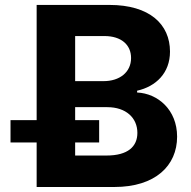

<svg xmlns="http://www.w3.org/2000/svg" viewBox="-20 -747 764 767"><path d="M126.4 0H436.8C600.5 0 687.5 -85.2 687.5 -201C687.5 -308.6 610.4 -373.6 527.7 -377.5V-384.6C603 -401.6 659.1 -455.3 659.1 -540.8C659.1 -649.9 577.8 -727.3 417.3 -727.3H126.4V-267H22V-177.9H126.4ZM280.2 -125.7V-177.9H376.1V-267H280.2V-318.9H408.7C483 -318.9 528.8 -276.3 528.8 -216.3C528.8 -161.6 491.1 -125.7 405.5 -125.7ZM280.2 -422.9V-603H397C464.8 -603 503.6 -567.8 503.6 -515.3C503.6 -457.7 457 -422.9 394.2 -422.9Z"/></svg>

Font: Magic Ui Pro
Style: Bold
Weight: 700
Designer: Stefan Endress, Andreas Faust
Version: Version 1.000;FEAKit 1.0